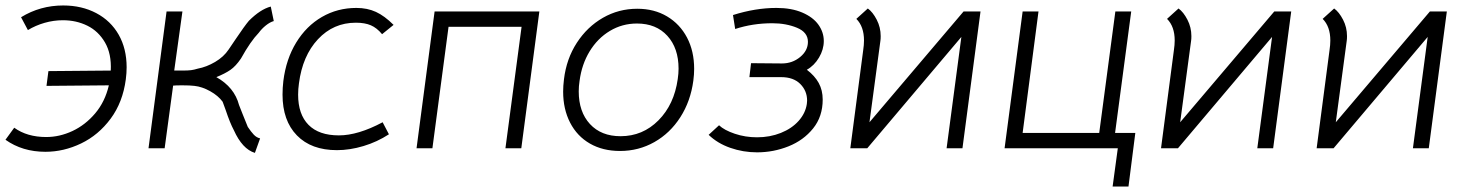

<svg xmlns="http://www.w3.org/2000/svg" viewBox="-42 -542 5374 702"><path d="M124 13Q40 13 -22 -31L10 -75Q57 -41 127 -41Q176 -41 223 -63Q270 -85 306 -127.5Q342 -170 356 -230L128 -228L135 -282L363 -284Q366 -345 342 -386.5Q318 -428 277.5 -448Q237 -468 188 -468Q154 -468 121 -458.5Q88 -449 60 -432L35 -479Q105 -522 189 -522Q257 -522 310 -494Q363 -466 392 -415Q421 -364 421 -296Q421 -275 418 -252Q407 -168 362.5 -108Q318 -48 254.5 -17.5Q191 13 124 13Z M625 -500 595 -284Q603 -284 624.5 -284Q646 -284 657 -285.5Q668 -287 681 -291Q713 -297 744.5 -315.5Q776 -334 794 -361Q800 -369 819 -398Q852 -447 868 -466Q910 -508 948 -518L959 -465Q945 -461 930 -449Q915 -437 904 -422Q874 -391 839 -328Q820 -300 800.5 -286.5Q781 -273 749 -260Q815 -223 832 -158L845 -125L864 -78Q876 -60 886 -49.5Q896 -39 909 -36L890 17Q844 3 813 -66Q799 -92 783 -140Q778 -155 772 -170Q756 -192 726.5 -208.5Q697 -225 669 -228Q653 -230 624 -230Q601 -230 591 -229L560 0H501L567 -500Z M991 -196Q991 -221 994 -246Q1004 -326 1041 -386.5Q1078 -447 1135 -480Q1192 -513 1261 -513Q1301 -513 1332.5 -498.5Q1364 -484 1397 -451L1355 -417Q1336 -440 1314 -449.5Q1292 -459 1259 -459Q1177 -459 1120.5 -398.5Q1064 -338 1051 -237Q1048 -216 1048 -196Q1048 -124 1086 -85.5Q1124 -47 1197 -47Q1267 -47 1357 -95L1380 -51Q1337 -23 1287 -8Q1237 7 1190 7Q1096 7 1043.5 -47Q991 -101 991 -196Z M1864 0H1806L1865 -444H1598L1539 0H1481L1547 -500H1930Z M2017 -207Q2017 -228 2020 -252Q2029 -327 2067 -385.5Q2105 -444 2162.5 -477Q2220 -510 2288 -510Q2350 -510 2397 -482Q2444 -454 2470 -404.5Q2496 -355 2496 -290Q2496 -270 2493 -247Q2483 -172 2445.5 -113.5Q2408 -55 2350.5 -22.5Q2293 10 2225 10Q2162 10 2115 -17Q2068 -44 2042.5 -93.5Q2017 -143 2017 -207ZM2436 -253Q2439 -273 2439 -291Q2439 -366 2398 -411Q2357 -456 2287 -456Q2233 -456 2188 -429Q2143 -402 2114 -354.5Q2085 -307 2077 -246Q2074 -227 2074 -208Q2074 -133 2115 -88.5Q2156 -44 2227 -44Q2308 -44 2365.5 -102Q2423 -160 2436 -253Z M2549 -49 2587 -84Q2606 -66 2644.5 -53Q2683 -40 2726 -40Q2773 -40 2813 -56Q2853 -72 2878 -100Q2903 -128 2908 -162L2909 -174Q2909 -210 2884 -235Q2859 -260 2814 -260H2698L2704 -311L2817 -310Q2855 -310 2883.5 -333.5Q2912 -357 2912 -389Q2912 -424 2872 -440.5Q2832 -457 2782 -457Q2710 -457 2646 -436L2638 -487Q2720 -513 2797 -513Q2852 -513 2891.5 -496Q2931 -479 2950.5 -451.5Q2970 -424 2970 -392Q2970 -361 2952.5 -331.5Q2935 -302 2908 -287Q2937 -265 2951.5 -238.5Q2966 -212 2966 -178Q2966 -116 2931 -72.5Q2896 -29 2841 -7Q2786 15 2726 15Q2675 15 2628 -1.5Q2581 -18 2549 -49Z M3481 -500H3543L3477 0H3419L3473 -407L3129 0H3067L3114 -358Q3117 -378 3117 -394Q3117 -445 3089 -473L3131 -511Q3149 -498 3163.5 -470Q3178 -442 3178 -410Q3178 -399 3177 -393L3137 -95Z M4084 140H4026L4045 0H3631L3697 -500H3755L3697 -56H3977L4036 -500H4094L4035 -56H4109Z M4617 -500H4679L4613 0H4555L4609 -407L4265 0H4203L4250 -358Q4253 -378 4253 -394Q4253 -445 4225 -473L4267 -511Q4285 -498 4299.5 -470Q4314 -442 4314 -410Q4314 -399 4313 -393L4273 -95Z M5186 -500H5248L5182 0H5124L5178 -407L4834 0H4772L4819 -358Q4822 -378 4822 -394Q4822 -445 4794 -473L4836 -511Q4854 -498 4868.5 -470Q4883 -442 4883 -410Q4883 -399 4882 -393L4842 -95Z"/></svg>

Font: Bellota Text
Style: Italic
Weight: 400
Italic angle: -7.5°
Designer: Kemie Guaida
Foundry: Kemie Guaida
Version: Version 4.001